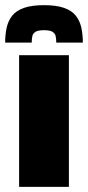

<svg xmlns="http://www.w3.org/2000/svg" viewBox="-34 -724 341 744"><path d="M40 0V-510H233V0ZM137 -704Q184 -704 214 -693.5Q244 -683 259.5 -663.5Q275 -644 281 -617.5Q287 -591 287 -559H184Q184 -574 181.5 -584.5Q179 -595 169 -601Q159 -607 137 -607Q114 -607 104 -601Q94 -595 91.5 -584.5Q89 -574 89 -559H-14Q-14 -591 -8 -617.5Q-2 -644 13.5 -663.5Q29 -683 59 -693.5Q89 -704 137 -704Z"/></svg>

Font: Saira SemiCondensed Black
Style: Regular
Weight: 900
Width: 4
Designer: Hector Gatti with collaboration of the Omnibus-Type team
Foundry: Omnibus-Type
Version: Version 1.101